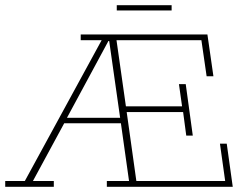

<svg xmlns="http://www.w3.org/2000/svg" viewBox="-30 -715 951 735"><path d="M-10 0V-22H65L359 -561H279V-583H764L787 -423H761L741 -561H416L452 -308H667L655 -393H681L708 -196H683L671 -286H455L492 -22H832L812 -165H838L861 0H379V-22H464L432 -249L445 -243H211L219 -249L96 -22H176V0ZM222 -256 218 -264H435L431 -256L388 -558H385ZM417 -675V-695H627V-675Z"/></svg>

Font: Rokkitt Thin
Style: Regular
Weight: 250
Version: Version 3.103